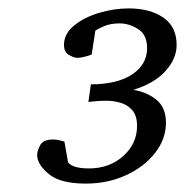

<svg xmlns="http://www.w3.org/2000/svg" viewBox="-20 -813 440 457"><path d="M400.4 -706.1Q400.4 -673.3 374 -644Q347.7 -614.7 297.4 -599.1Q329.1 -594.2 352.1 -575.7Q375 -557.1 375 -521Q375 -481.9 348.9 -448.7Q322.8 -415.5 279.5 -395.8Q236.3 -376 184.1 -376Q123.5 -376 95.9 -398.9Q68.4 -421.9 68.4 -444.3Q68.4 -453.1 75.4 -467Q82.5 -481 106.4 -481Q113.8 -481 121.3 -479.2Q128.9 -477.5 133.3 -476.1L142.1 -426.3Q153.8 -412.1 191.4 -412.1Q240.7 -412.1 273.4 -441.7Q306.2 -471.2 306.2 -513.2Q306.2 -538.6 294.2 -551.5Q282.2 -564.5 265.6 -568.8Q249 -573.2 234.4 -573.2Q222.2 -573.2 209.7 -572.3Q197.3 -571.3 190.4 -570.3L196.3 -612.3Q259.3 -612.3 294.7 -636Q330.1 -659.7 330.1 -698.2Q330.1 -730.5 308.6 -743.9Q287.1 -757.3 265.1 -757.3Q242.2 -757.3 226.6 -750.2Q210.9 -743.2 207 -740.2L198.2 -683.1Q191.9 -680.7 181.6 -678Q171.4 -675.3 164.1 -675.3Q156.2 -675.3 144.3 -682.1Q132.3 -689 132.3 -706.1Q132.3 -732.4 156 -752Q179.7 -771.5 215.3 -782.2Q251 -793 286.1 -793Q336.9 -793 368.7 -771.2Q400.4 -749.5 400.4 -706.1Z"/></svg>

Font: Charis
Style: Italic
Weight: 400
Italic angle: -11°
Designer: Walt Agee, Miriam Martin, Annie Olsen, Victor Gaultney, Lorna Priest, Alan Ward, Bob Hallissy, Martin Hosken, Sharon Cor
Foundry: SIL Global
Version: Version 7.000